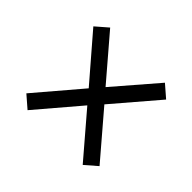

<svg xmlns="http://www.w3.org/2000/svg" viewBox="-106 -697 677 677"><g transform="rotate(45 233.0 -358.0)"><path d="M97 -152 234 -313 371 -153 416 -192 274 -358 416 -524 371 -563 234 -404 97 -564 52 -525 195 -359 52 -191Z"/></g></svg>

Font: Noto Serif Devanagari Condensed Medium
Style: Regular
Weight: 500
Width: 3
Designer: Universal Thirst, Indian Type Foundry and the Monotype Design Team
Foundry: Monotype Imaging Inc.
Version: Version 2.004